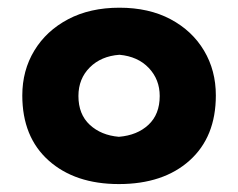

<svg xmlns="http://www.w3.org/2000/svg" viewBox="-20 -809 615 496"><path d="M287.1 -333.5Q173.8 -333.5 105.7 -394.3Q37.6 -455.1 37.6 -562.5Q37.6 -627 68.6 -678.2Q99.6 -729.5 156 -759.3Q212.4 -789.1 288.6 -789.1Q364.7 -789.1 420.7 -759.3Q476.6 -729.5 507.1 -678.2Q537.6 -627 537.6 -562.5Q537.6 -455.1 469.7 -394.3Q401.9 -333.5 287.1 -333.5ZM287.1 -455.6Q334.5 -459.5 363.5 -486.6Q392.6 -513.7 392.6 -561Q392.6 -603.5 364.5 -633.3Q336.4 -663.1 288.6 -667.5Q241.2 -664.1 211.9 -634.8Q182.6 -605.5 182.6 -561Q182.6 -513.7 211.9 -486.6Q241.2 -459.5 287.1 -455.6Z"/></svg>

Font: Pinar DS4-Bold
Style: Regular
Weight: 700
Designer: Amin Abedi
Version: Version 2.000